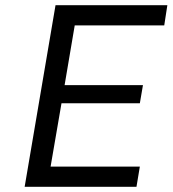

<svg xmlns="http://www.w3.org/2000/svg" viewBox="-20 -720 665 740"><path d="M268 -622 229 -392H531L519 -322H217L175 -78H519L506 0H75L194 -700H625L613 -622Z"/></svg>

Font: Be Vietnam
Style: Italic
Weight: 400
Italic angle: -9.33299°
Designer: Gabriel Lam
Foundry: TypeRant
Version: Version 3.000